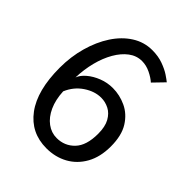

<svg xmlns="http://www.w3.org/2000/svg" viewBox="-214 -890 1032 1032"><g transform="rotate(45 302.0 -374.0)"><path d="M312 13.5Q194 13.5 125.2 -79Q56.5 -171.5 56.5 -344Q56.5 -428 77.8 -503.5Q99 -579 137.2 -637.5Q175.5 -696 227.8 -729.2Q280 -762.5 342 -762.5Q388 -762.5 424.2 -749.2Q460.5 -736 484.8 -719.8Q509 -703.5 519 -695L459.5 -633.5Q440.5 -651 408.8 -666.5Q377 -682 344.5 -682Q303.5 -682 269.5 -656.5Q235.5 -631 210 -586.8Q184.5 -542.5 170 -485.8Q155.5 -429 153.5 -366.5Q162.5 -391.5 190 -415Q217.5 -438.5 255.8 -453.5Q294 -468.5 336 -468.5Q388.5 -468.5 437.8 -445.5Q487 -422.5 518.8 -372Q550.5 -321.5 550.5 -238.5Q550.5 -159 519 -102.5Q487.5 -46 433.5 -16.2Q379.5 13.5 312 13.5ZM312 -64.5Q372.5 -64.5 413.2 -107Q454 -149.5 454 -238.5Q454 -292.5 435.8 -325.2Q417.5 -358 388.8 -372.8Q360 -387.5 328.5 -387.5Q279.5 -387.5 231.5 -355.5Q183.5 -323.5 159.5 -267Q162.5 -205.5 183.2 -160Q204 -114.5 237.8 -89.5Q271.5 -64.5 312 -64.5Z"/></g></svg>

Font: Junction Medium
Style: Regular
Weight: 500
Designer: Caroline Hadilaksono
Foundry: Caroline Hadilaksono, Tyler Finck, The League of Moveable Type
Version: Version 2.000; ttfautohint (v1.8.3)